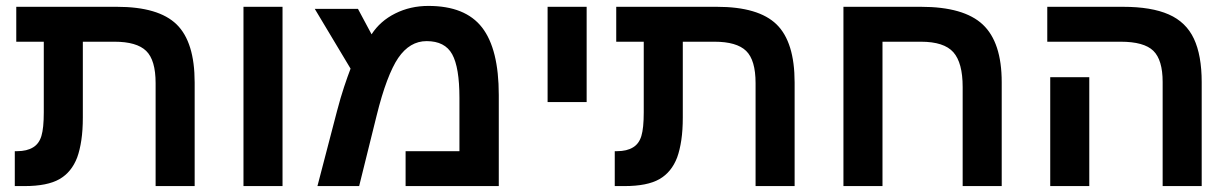

<svg xmlns="http://www.w3.org/2000/svg" viewBox="-20 -629 4162 649"><path d="M128 -488H35V-606H375Q516 -606 577 -546.5Q638 -487 638 -350V0H506V-348Q506 -426 474 -457Q442 -488 367 -488H260V-232Q260 -189 255 -155.5Q250 -122 241 -97Q222 -47 181 -23.5Q140 0 63 0H30V-118H38Q71 -118 92 -131Q112 -143 120 -169.5Q128 -196 128 -249Z M803 0V-606H935V0Z M1428 -609Q1553 -609 1609.5 -536Q1666 -463 1666 -308V0H1351V-118H1533V-298Q1533 -401 1508.5 -445.5Q1484 -490 1422 -490Q1365 -490 1326 -433Q1307 -405 1288.5 -356Q1270 -307 1253 -238L1194 0H1053L1119 -253Q1131 -299 1143 -335Q1155 -371 1165 -397L1044 -599H1190L1236 -513Q1265 -558 1316 -583.5Q1367 -609 1428 -609Z M1831 -284V-606H1963V-284Z M2156 -488H2063V-606H2403Q2544 -606 2605 -546.5Q2666 -487 2666 -350V0H2534V-348Q2534 -426 2502 -457Q2470 -488 2395 -488H2288V-232Q2288 -189 2283 -155.5Q2278 -122 2269 -97Q2250 -47 2209 -23.5Q2168 0 2091 0H2058V-118H2066Q2099 -118 2120 -131Q2140 -143 2148 -169.5Q2156 -196 2156 -249Z M3234 -335Q3234 -417 3202.5 -452.5Q3171 -488 3093 -488H2963V0H2831V-606H3093Q3238 -606 3302 -546Q3366 -486 3366 -351V0H3234Z M4042 0H3910V-352Q3910 -426.6 3878.5 -457.3Q3847 -488 3768 -488H3520V-606H3776Q3872 -606 3930.6 -580.2Q3989.2 -554.4 4015.6 -498.2Q4042 -442 4042 -351ZM3662 -368V0H3530V-368Z"/></svg>

Font: Noto Sans Hebrew Droid
Style: Regular
Weight: 400
Designer: Monotype Design Team
Foundry: Monotype Imaging Inc.
Version: Version 1.100